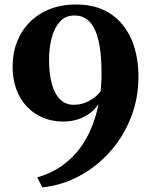

<svg xmlns="http://www.w3.org/2000/svg" viewBox="-20 -772 661 830"><path d="M308.5 -752.5Q376.5 -752.5 427 -729.2Q477.5 -706 511.2 -663.5Q545 -621 561.8 -564.5Q578.5 -508 578.5 -441.5Q578.5 -345 545 -261.5Q511.5 -178 453.5 -113.8Q395.5 -49.5 320.8 -10Q246 29.5 163 38L141 -5Q202 -23 247.5 -55.2Q293 -87.5 324.5 -129.8Q356 -172 376 -221.2Q396 -270.5 406 -322.5Q391 -299 367.8 -282Q344.5 -265 315.5 -255.8Q286.5 -246.5 253.5 -246.5Q208 -246.5 168.2 -262.2Q128.5 -278 98.5 -308.8Q68.5 -339.5 51.5 -383.5Q34.5 -427.5 34.5 -484Q34.5 -543 54 -592Q73.5 -641 109.5 -677Q145.5 -713 196 -732.8Q246.5 -752.5 308.5 -752.5ZM299 -319Q324 -319 346.5 -327.5Q369 -336 386.8 -349.5Q404.5 -363 415 -377.5Q416 -387.5 417 -400Q418 -412.5 418.5 -426.8Q419 -441 419 -456.5Q419 -499.5 415.2 -537.2Q411.5 -575 403.5 -605.8Q395.5 -636.5 382 -658.8Q368.5 -681 349 -693Q329.5 -705 302.5 -705Q263.5 -705.5 239.2 -678.8Q215 -652 203.5 -608.5Q192 -565 192 -514Q192 -453.5 204 -409.8Q216 -366 239.8 -342.5Q263.5 -319 299 -319Z"/></svg>

Font: Merriweather 72pt
Style: Bold
Weight: 700
Version: Version 2.100